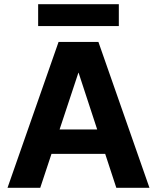

<svg xmlns="http://www.w3.org/2000/svg" viewBox="-20 -901 753 921"><path d="M16 0 261 -700H452L697 0H538L357 -552H356L173 0ZM127 -163 166 -280H534L572 -163ZM163 -776V-881H550V-776Z"/></svg>

Font: DM Sans 28pt Black
Style: Regular
Weight: 900
Version: Version 4.004;gftools[0.9.30]